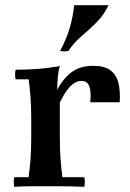

<svg xmlns="http://www.w3.org/2000/svg" viewBox="-20 -716 499 738"><path d="M35 2Q31 -17 35 -35H90Q95 -71 97.5 -107.5Q100 -144 100 -184V-264Q100 -343 90 -411H40Q36 -430 40 -448Q85 -448 125 -451Q165 -454 210 -462Q205 -446 202.5 -422.5Q200 -399 200 -371L210 -322V-184Q210 -144 212.5 -107.5Q215 -71 220 -35H304Q308 -17 304 2Q250 0 216.5 0Q183 0 155 0Q127 0 97.5 0Q68 0 35 2ZM327 -323Q331 -362 323.5 -383.5Q316 -405 293 -405Q271 -405 251 -385Q231 -365 210 -322L200 -371Q224 -416 256.5 -439.5Q289 -463 338 -463Q381 -463 404 -446Q427 -429 435 -398Q443 -367 440 -323ZM397 -696Q380 -659 351.5 -630.5Q323 -602 293 -576.5Q263 -551 243 -520Q227 -517 211 -520Q237 -569 249 -612Q261 -655 265 -696Z"/></svg>

Font: Poltawski Nowy Medium
Style: Regular
Weight: 500
Version: Version 1.001;gftools[0.9.25]